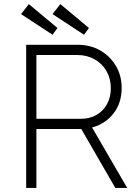

<svg xmlns="http://www.w3.org/2000/svg" viewBox="-20 -919 667 939"><path d="M108 0V-700H360Q422 -700 470.5 -672Q519 -644 547 -596.5Q575 -549 575 -489Q575 -429 548.5 -384Q522 -339 475.5 -313.5Q429 -288 370 -288H158V0ZM544 0 370 -301 412 -327 602 0ZM158 -338H376Q419 -338 452 -357Q485 -376 503.5 -410Q522 -444 522 -487Q522 -534 501 -571Q480 -608 442.5 -629Q405 -650 357 -650H158ZM391 -749 237 -850 275 -899 415 -782ZM121 -899 261 -782 237 -749 83 -850Z"/></svg>

Font: Mach ExtraLight
Style: Regular
Weight: 250
Version: Version 1.002